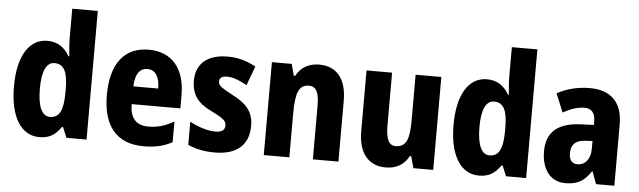

<svg xmlns="http://www.w3.org/2000/svg" viewBox="-48 -940 3762 1130"><g transform="rotate(5 1833.0 -375.0)"><path d="M211 10C271 10 306 -15 338 -61H345L370 0H489V-760H338V-584C338 -553 342 -517 345 -479H340C311 -531 268 -559 209 -559C103 -559 36 -456 36 -275C36 -95 102 10 211 10ZM262 -114C216 -114 189 -167 189 -276C189 -379 215 -432 262 -432C319 -432 341 -385 341 -286V-259C340 -159 318 -114 262 -114Z M808 -559C666 -559 585 -459 585 -272C585 -89 667 10 826 10C894 10 947 -2 995 -29V-151C942 -120 897 -108 842 -108C772 -108 736 -149 735 -231H1023V-310C1023 -467 944 -559 808 -559ZM810 -445C857 -445 883 -405 883 -336H736C739 -415 769 -445 810 -445Z M1447 -165C1447 -255 1396 -298 1323 -336C1246 -377 1236 -387 1236 -409C1236 -430 1251 -441 1280 -441C1322 -441 1359 -423 1399 -401L1441 -515C1385 -545 1334 -559 1275 -559C1158 -559 1088 -503 1088 -402C1088 -318 1125 -270 1204 -232C1289 -191 1296 -176 1296 -153C1296 -127 1278 -113 1240 -113C1191 -113 1134 -133 1088 -158V-21C1139 1 1187 10 1247 10C1375 10 1447 -50 1447 -165Z M1816 -559C1756 -559 1707 -534 1680 -481H1671L1653 -549H1536V0H1687V-256C1687 -380 1705 -430 1766 -430C1811 -430 1826 -391 1826 -315V0H1977V-360C1977 -492 1915 -559 1816 -559Z M2537 -549H2385V-281C2385 -179 2372 -120 2304 -120C2263 -120 2246 -159 2246 -237V-549H2095V-192C2095 -60 2155 10 2257 10C2318 10 2365 -16 2393 -69H2401L2420 0H2537Z M2808 10C2868 10 2903 -15 2935 -61H2942L2967 0H3086V-760H2935V-584C2935 -553 2939 -517 2942 -479H2937C2908 -531 2865 -559 2806 -559C2700 -559 2633 -456 2633 -275C2633 -95 2699 10 2808 10ZM2859 -114C2813 -114 2786 -167 2786 -276C2786 -379 2812 -432 2859 -432C2916 -432 2938 -385 2938 -286V-259C2937 -159 2915 -114 2859 -114Z M3414 -560C3342 -560 3276 -543 3221 -512L3266 -403C3314 -429 3354 -442 3393 -442C3435 -442 3456 -416 3456 -366V-346L3378 -343C3247 -337 3177 -283 3177 -166C3177 -67 3224 10 3318 10C3392 10 3431 -16 3469 -73H3472L3499 0H3607V-363C3607 -495 3536 -560 3414 -560ZM3417 -249 3456 -251V-203C3456 -144 3424 -107 3381 -107C3349 -107 3330 -125 3330 -169C3330 -218 3356 -247 3417 -249Z"/></g></svg>

Font: Noto Sans Malayalam Condensed ExtraBold
Style: Regular
Weight: 800
Width: 3
Designer: Jelle Bosma - Monotype Design Team
Foundry: Monotype Imaging Inc.
Version: Version 2.104